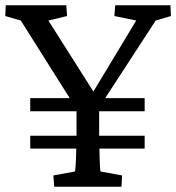

<svg xmlns="http://www.w3.org/2000/svg" viewBox="-21 -710 670 730"><path d="M94 -287H270V-194H94V-145H269C268 -82 265 -64 264 -58L182 -43L185 0H441L443 -43L361 -58C360 -64 358 -82 357 -145H529V-194H356V-287H529V-337H379L571 -632L629 -649L627 -690H417L414 -649L497 -632L334 -362L163 -632L234 -649L231 -690H1L-1 -649L58 -632L244 -337H94Z"/></svg>

Font: TPK Tissa Web Quiz
Style: Regular
Weight: 400
Designer: Jacques Le Bailly, Suppakit Chalermlarp | Katatrad Co.,Ltd.
Foundry: Jacques Le Bailly, Cadson Demak Co.,Ltd.
Version: Version 5.000;Glyphs 3.1.2 (3151)